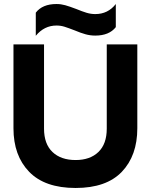

<svg xmlns="http://www.w3.org/2000/svg" viewBox="-20 -920 751 955"><path d="M158 -857Q191 -900 261 -900Q283 -900 304.5 -894Q326 -888 360 -875Q389 -863 410.5 -856.5Q432 -850 454 -850Q517 -850 556 -900V-785Q523 -743 454 -743Q429 -743 405.5 -749.5Q382 -756 351 -769Q320 -781 301 -787Q282 -793 261 -793Q200 -793 158 -742ZM47 -282V-699H199V-280Q199 -204 241 -164Q283 -124 356 -124Q428 -124 469.5 -164Q511 -204 511 -280V-699H663V-282Q663 -146 586 -65.5Q509 15 356 15Q203 15 125 -65.5Q47 -146 47 -282Z"/></svg>

Font: Prompt SemiBold
Style: Regular
Weight: 600
Designer: Katatrad Team
Foundry: CadsonDemak
Version: Version 1.001